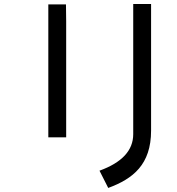

<svg xmlns="http://www.w3.org/2000/svg" viewBox="-20 -676 871 945"><path d="M635.7 -656.2V-15.6C635.7 64.5 580.1 124 469.7 164.1L512.7 249C634.8 204.1 723.6 133.8 723.6 -33.2V-656.2ZM217.8 0H305.7V-571.3L304.7 -654.3H217.8Z"/></svg>

Font: Sen-gleads
Style: Regular
Weight: 400
Designer: Kosal Sen, Philatype
Foundry: Philatype
Version: Version 1.004; ttfautohint (v1.8.3)